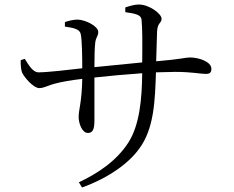

<svg xmlns="http://www.w3.org/2000/svg" viewBox="-20 -787 1040 852"><path d="M72 -520C71 -503 73 -477 78 -465C88 -443 129 -396 154 -396C176 -396 198 -410 224 -416C254 -424 294 -431 345 -437C343 -331 329 -302 329 -268C329 -240 344 -197 370 -197C391 -197 399 -212 399 -252V-443C462 -450 539 -457 611 -462C610 -346 599 -232 550 -155C495 -69 408 -15 330 22L344 45C466 1 555 -66 599 -129C664 -217 668 -342 672 -466L757 -468C832 -468 869 -459 893 -459C911 -459 918 -465 918 -482C918 -513 863 -532 823 -532C801 -532 791 -525 673 -515L677 -647C679 -688 697 -683 697 -704C697 -726 642 -767 596 -767C578 -767 557 -761 536 -754V-733C579 -727 605 -722 608 -701C612 -662 612 -600 611 -510L399 -489C399 -533 400 -573 402 -591C404 -623 416 -624 416 -645C416 -672 356 -700 324 -700C307 -700 285 -695 268 -689V-669C310 -663 333 -657 338 -637C344 -613 345 -535 345 -484C285 -477 190 -466 151 -466C126 -466 108 -497 90 -526Z"/></svg>

Font: Harano Aji Mincho K1
Style: Regular
Weight: 400
Foundry: Masamichi Hosoda
Version: HaranoAjiMinchoK1-Regular version 20230610;ttx 4.39.4